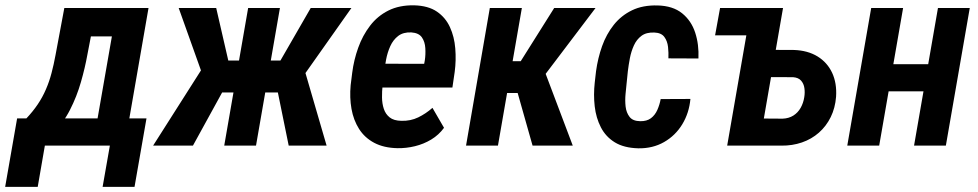

<svg xmlns="http://www.w3.org/2000/svg" viewBox="-76 -559 3756 737"><path d="M170.9 -528.3H293.9L259.3 -348.6Q250.5 -299.3 234.6 -243.9Q218.8 -188.5 192.6 -137.2Q166.5 -85.9 127 -49.1Q87.4 -12.2 30.3 0H-1.5L10.7 -103L24.4 -103.5Q50.3 -130.9 68.8 -158.4Q87.4 -186 100.3 -216.1Q113.3 -246.1 121.8 -278.6Q130.4 -311 137.2 -348.1ZM202.1 -528.3H494.1L402.3 0H280.3L353.5 -419.4H183.1ZM-10.3 -104.5H486.3L440.4 158.2H317.9L345.7 0H96.2L68.8 158.2H-56.2Z M725.6 -204.1 609.9 -528.3H753.9L800.3 -326.7H888.7L851.1 -204.1ZM786.1 -221.2 664.6 0H511.7L697.8 -292.5ZM998.5 -528.3 906.7 0H784.7L876.5 -528.3ZM1272.9 -528.3 1043.9 -204.1H914.1L918.9 -326.7H1000.5L1116.7 -528.3ZM1032.2 0 985.4 -229.5 1091.8 -294.9 1177.7 0Z M1450.2 9.8Q1397.5 8.8 1360.6 -10.7Q1323.7 -30.3 1302.2 -64.2Q1280.8 -98.1 1273.2 -141.1Q1265.6 -184.1 1270 -231.9L1275.9 -279.3Q1282.2 -329.1 1299.1 -376Q1315.9 -422.9 1344.5 -460.2Q1373 -497.6 1415 -518.6Q1457 -539.6 1513.7 -538.6Q1567.9 -537.1 1601.1 -514.4Q1634.3 -491.7 1651.1 -454.8Q1668 -418 1671.6 -373Q1675.3 -328.1 1669.4 -283.2L1660.6 -223.1H1321.8L1337.9 -314.5L1552.2 -314L1554.7 -327.6Q1558.1 -350.1 1556.6 -374.3Q1555.2 -398.4 1543.5 -415.5Q1531.7 -432.6 1502.9 -434.6Q1472.2 -436 1452.6 -421.1Q1433.1 -406.2 1422.1 -381.8Q1411.1 -357.4 1406 -330.1Q1400.9 -302.7 1398.4 -279.3L1392.6 -231.4Q1390.1 -208.5 1390.4 -185.1Q1390.6 -161.6 1397.2 -141.4Q1403.8 -121.1 1419.7 -108.4Q1435.5 -95.7 1464.8 -95.2Q1500 -94.2 1529.3 -108.4Q1558.6 -122.6 1584 -145L1628.4 -68.4Q1608.4 -41 1579.3 -23.4Q1550.3 -5.9 1516.8 2.2Q1483.4 10.3 1450.2 9.8Z M1927.2 -528.3 1835.4 0H1712.9L1804.2 -528.3ZM2210 -528.3 1962.9 -202.1H1845.7L1850.6 -324.2H1922.9L2051.3 -528.3ZM1968.3 0 1903.3 -229.5 2011.2 -294.9 2122.6 0Z M2381.3 -93.8Q2406.7 -93.3 2422.6 -105.2Q2438.5 -117.2 2447.3 -137.2Q2456.1 -157.2 2460 -178.7L2574.2 -179.2Q2569.3 -125.5 2543 -82Q2516.6 -38.6 2473.1 -13.7Q2429.7 11.2 2374 10.3Q2318.8 8.8 2283.9 -12.7Q2249 -34.2 2230.5 -70.3Q2211.9 -106.4 2206.8 -150.9Q2201.7 -195.3 2207 -242.7L2211.9 -285.6Q2218.8 -335.9 2235.1 -381.8Q2251.5 -427.7 2280 -463.6Q2308.6 -499.5 2350.1 -519.5Q2391.6 -539.6 2448.2 -538.1Q2506.8 -536.6 2542.2 -508.1Q2577.6 -479.5 2592.5 -433.8Q2607.4 -388.2 2605 -334.5L2489.7 -335Q2490.7 -356 2488.3 -378.7Q2485.8 -401.4 2474.1 -417.2Q2462.4 -433.1 2436 -434.1Q2405.3 -435.5 2386.5 -421.6Q2367.7 -407.7 2357.2 -384.5Q2346.7 -361.3 2341.8 -335.4Q2336.9 -309.6 2334 -285.6L2329.6 -242.2Q2327.6 -223.1 2325.2 -198.5Q2322.8 -173.8 2325.4 -150.1Q2328.1 -126.5 2340.6 -110.4Q2353 -94.2 2381.3 -93.8Z M2914.1 -528.3 2895.5 -423.3H2668.9L2688 -528.3ZM2859.9 -367.7 2972.2 -367.2Q3024.9 -365.2 3062.3 -342.3Q3099.6 -319.3 3118.2 -279.5Q3136.7 -239.7 3133.3 -187.5Q3129.9 -144.5 3112.8 -109.6Q3095.7 -74.7 3067.4 -49.8Q3039.1 -24.9 3002.2 -12.2Q2965.3 0.5 2923.3 0H2715.3L2807.1 -528.3H2929.7L2856 -104L2928.2 -103.5Q2952.1 -104.5 2969.5 -115.5Q2986.8 -126.5 2997.3 -145Q3007.8 -163.6 3011.2 -186Q3014.2 -204.1 3011.7 -220.9Q3009.3 -237.8 2999 -249.5Q2988.8 -261.2 2968.3 -262.7L2841.3 -263.2Z M3523.9 -312.5 3505.4 -208.5H3297.4L3314.9 -312.5ZM3390.6 -528.3 3298.8 0H3176.3L3268.1 -528.3ZM3646.5 -528.3 3554.7 0H3432.6L3524.4 -528.3Z"/></svg>

Font: Roboto Condensed SemiBold
Style: Italic
Weight: 600
Italic angle: -12°
Designer: Christian Robertson
Foundry: Google
Version: Version 3.008; 2023